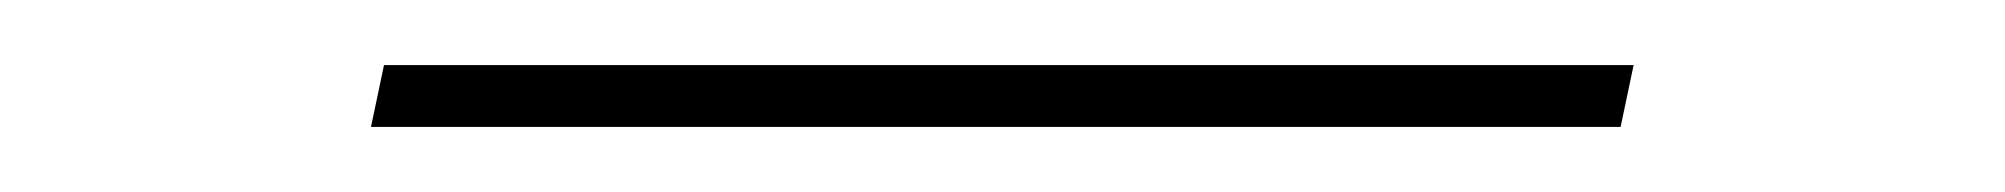

<svg xmlns="http://www.w3.org/2000/svg" viewBox="-20 -370 616 59"><path d="M94 -331H478L482 -350H98Z"/></svg>

Font: Iosevka Sparkle Thin Oblique
Style: Regular
Weight: 100
Italic angle: -9°
Designer: Belleve Invis
Foundry: Belleve Invis
Version: Version 4.5.0; ttfautohint (v1.8.3)